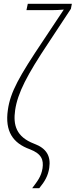

<svg xmlns="http://www.w3.org/2000/svg" viewBox="-20 -780 395 1002"><path d="M148 202H185C214 167 231 137 237 96C246 35 223 -6 158 -30C64 -66 48 -128 59 -205C72 -295 122 -390 232 -555L350 -734L355 -760H125L118 -727H248C267 -727 293 -728 313 -730L206 -569C80 -381 34 -300 21 -206C5 -95 47 -33 136 -1C198 23 208 55 202 98C195 142 175 166 148 202Z"/></svg>

Font: Noto Sans ExtraCondensed ExtraLight
Style: Italic
Weight: 200
Width: 2
Italic angle: -12°
Designer: Monotype Design Team
Foundry: Monotype Imaging Inc.
Version: Version 2.013